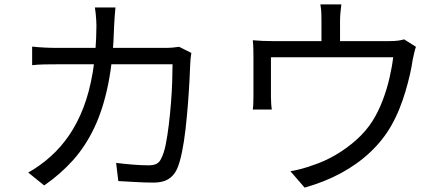

<svg xmlns="http://www.w3.org/2000/svg" viewBox="-20 -821 2040 878"><path d="M508 -787Q506 -770 504.5 -746.5Q503 -723 502 -705Q498 -552 475 -437.5Q452 -323 411.5 -237.5Q371 -152 313.5 -88Q256 -24 182 27L109 -32Q133 -45 161 -65Q189 -85 212 -106Q259 -148 296.5 -203Q334 -258 361.5 -329Q389 -400 404.5 -492.5Q420 -585 421 -704Q421 -715 420 -730Q419 -745 417.5 -760Q416 -775 414 -787ZM855 -579Q853 -566 851.5 -553Q850 -540 850 -530Q849 -502 846.5 -453Q844 -404 839.5 -346.5Q835 -289 828.5 -231Q822 -173 812 -124.5Q802 -76 789 -47Q774 -16 748.5 -1Q723 14 682 14Q644 14 602 11.5Q560 9 521 7L511 -76Q552 -71 590.5 -68Q629 -65 660 -65Q682 -65 696 -72Q710 -79 718 -98Q730 -121 738 -161Q746 -201 752 -251Q758 -301 762 -352Q766 -403 767.5 -449Q769 -495 769 -527H242Q212 -527 183 -526.5Q154 -526 127 -523V-608Q153 -605 183 -603.5Q213 -602 241 -602H735Q755 -602 770.5 -603.5Q786 -605 799 -607Z M1541 -801Q1538 -778 1536.5 -760Q1535 -742 1535 -726Q1535 -714 1535 -689Q1535 -664 1535 -637Q1535 -610 1535 -592H1450Q1450 -612 1450 -639Q1450 -666 1450 -690Q1450 -714 1450 -726Q1450 -742 1449.5 -760Q1449 -778 1445 -801ZM1882 -607Q1878 -596 1874 -578.5Q1870 -561 1867 -547Q1863 -517 1854.5 -480Q1846 -443 1834 -402.5Q1822 -362 1806 -322.5Q1790 -283 1769 -246Q1732 -181 1674 -126Q1616 -71 1540.5 -30Q1465 11 1373 37L1308 -38Q1333 -42 1360.5 -49.5Q1388 -57 1412 -66Q1462 -82 1513 -111.5Q1564 -141 1608.5 -180.5Q1653 -220 1683 -267Q1710 -310 1729.5 -361Q1749 -412 1761 -464Q1773 -516 1778 -559H1219Q1219 -543 1219 -518Q1219 -493 1219 -465.5Q1219 -438 1219 -414.5Q1219 -391 1219 -380Q1219 -366 1220 -349Q1221 -332 1223 -320H1136Q1138 -334 1138.5 -352Q1139 -370 1139 -384Q1139 -396 1139 -420Q1139 -444 1139 -471.5Q1139 -499 1139 -523Q1139 -547 1139 -560Q1139 -576 1138.5 -598Q1138 -620 1136 -637Q1158 -635 1180.5 -634Q1203 -633 1229 -633H1759Q1787 -633 1802.5 -635.5Q1818 -638 1828 -641Z"/></svg>

Font: Farlight84_Sys_V01
Style: Regular
Weight: 400
Designer: Ryoko NISHIZUKA  (kana, bopomofo & ideographs); Paul D. Hunt (Latin, Greek & Cyrillic); Sandoll Communications , Soo-you
Foundry: Adobe
Version: Version 2.004;October 29, 2024;FontCreator 14.0.0.2814 64-bi